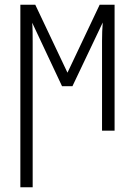

<svg xmlns="http://www.w3.org/2000/svg" viewBox="-20 -552 570 811"><path d="M66 239H118V-376C118 -402 118 -436 116 -456L242 -188H286L414 -457C412 -437 411 -402 411 -378V0H464V-532H401L265 -245L129 -532H66Z"/></svg>

Font: Noto Sans Mono Condensed Light
Style: Regular
Weight: 300
Width: 3
Designer: Monotype Design Team
Foundry: Monotype Imaging Inc.
Version: Version 2.014